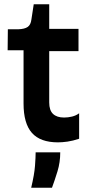

<svg xmlns="http://www.w3.org/2000/svg" viewBox="-20 -659 426 905"><path d="M253 12Q170 12 130.5 -32.5Q91 -77 91 -171V-422H16L17 -521H66Q96 -522 110.5 -532Q125 -542 128 -567L139 -639H212V-523H350V-418H212V-176Q212 -139 230 -122Q248 -105 282 -105Q301 -105 319.5 -109.5Q338 -114 353 -125V-5Q323 5 298 8.5Q273 12 253 12ZM127 226Q142 163 145 122.5Q148 82 148 59H264Q264 106 251 148.5Q238 191 225 226Z"/></svg>

Font: Bricolage Grotesque 20pt SemiBold
Style: Regular
Weight: 600
Version: Version 1.001;gftools[0.9.33.dev8+g029e19f]